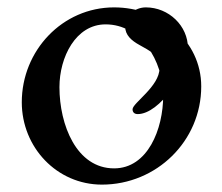

<svg xmlns="http://www.w3.org/2000/svg" viewBox="-20 -490 600 520"><path d="M375 -470C346 -470 319 -449 319 -418C319 -395 336 -380 358 -368C384 -353 412 -342 412 -305C412 -256 339 -211 339 -194C339 -186 344 -181 353 -181C412 -181 489 -294 489 -360C489 -420 437 -470 375 -470ZM141 -254C141 -335 185 -424 266 -424C361 -424 422 -326 422 -231C422 -140 380 -34 289 -34C187 -34 141 -152 141 -254ZM289 -470C149 -470 39 -353 39 -213C39 -91 134 10 256 10C404 10 525 -108 525 -256C525 -381 414 -470 289 -470Z"/></svg>

Font: EB Garamond SC 08
Style: Regular
Weight: 400
Version: Version 0.016